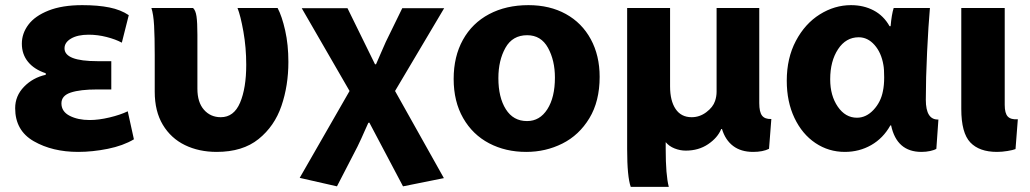

<svg xmlns="http://www.w3.org/2000/svg" viewBox="-20 -527 4006 747"><path d="M158 -242Q113 -257 89 -286.5Q65 -316 65 -357Q65 -397 90.5 -431Q116 -465 169 -486Q222 -507 300 -507Q361 -507 405.5 -498Q450 -489 481 -468L454 -361Q430 -374 395 -383Q360 -392 325 -392Q282 -392 256.5 -377Q231 -362 231 -339Q231 -289 359 -289H413V-179H358Q292 -179 255.5 -167Q219 -155 219 -125Q219 -93 251 -76.5Q283 -60 329 -60Q364 -60 406 -70Q448 -80 477 -94L501 15Q459 40 399.5 52Q340 64 284 64Q184 64 111.5 22.5Q39 -19 39 -106Q39 -154 73.5 -189.5Q108 -225 158 -236Z M1060 -496Q1077 -464 1089.5 -408.5Q1102 -353 1102 -286Q1102 -194 1075 -115Q1048 -36 986 14Q924 64 823 64Q754 64 699.5 37.5Q645 11 613.5 -41.5Q582 -94 582 -170V-313Q582 -383 579.5 -427.5Q577 -472 569 -496H731Q741 -487 744.5 -463.5Q748 -440 748 -392V-182Q748 -129 773.5 -100Q799 -71 839 -71Q890 -71 914 -127.5Q938 -184 938 -275Q938 -342 927 -404Q916 -466 904 -496Z M1332 -495 1439 -277H1443Q1444 -279 1463 -323Q1475 -349 1481 -364L1545 -495H1708L1517 -173L1707 166L1548 198L1417 -50L1413 -49L1399 -18Q1387 10 1371 43L1291 198L1146 165L1340 -173L1154 -495Z M2027 64Q1947 64 1883 30.5Q1819 -3 1782 -67.5Q1745 -132 1745 -220Q1745 -307 1781 -372Q1817 -437 1883 -472Q1949 -507 2036 -507Q2119 -507 2181.5 -472.5Q2244 -438 2278.5 -374.5Q2313 -311 2313 -228Q2313 -133 2273 -67Q2233 -1 2168 31.5Q2103 64 2028 64ZM2031 -56Q2080 -56 2109.5 -102Q2139 -148 2139 -225Q2139 -292 2112 -341Q2085 -390 2031 -390Q1974 -390 1946.5 -341Q1919 -292 1919 -223Q1919 -148 1948 -102Q1977 -56 2030 -56Z M2786 -25Q2772 9 2735 34Q2698 59 2648 59Q2626 59 2604.5 50.5Q2583 42 2570 26V53Q2570 154 2582 200H2434Q2420 161 2420 53V-496H2587V-191Q2587 -135 2608.5 -103Q2630 -71 2671 -71Q2702 -71 2728 -90.5Q2754 -110 2762 -134Q2768 -152 2768 -170V-496H2934V-126Q2934 -91 2945 -77Q2956 -63 2981 -64L2972 52Q2948 64 2910 64Q2863 64 2832.5 41Q2802 18 2789 -25Z M3598 -496Q3592 -429 3587 -325.5Q3582 -222 3582 -139Q3582 -60 3631 -62L3623 52Q3615 57 3599 60.5Q3583 64 3565 64Q3469 64 3447 -39H3444Q3416 11 3369.5 37.5Q3323 64 3267 64Q3204 64 3152.5 29.5Q3101 -5 3071 -68Q3041 -131 3041 -213Q3041 -301 3076.5 -368Q3112 -435 3169.5 -471Q3227 -507 3291 -507Q3340 -507 3379 -486.5Q3418 -466 3441 -425H3445Q3449 -471 3457 -496ZM3210 -218Q3210 -155 3239.5 -112Q3269 -69 3314 -69Q3350 -69 3378.5 -99.5Q3407 -130 3415 -172Q3420 -195 3420 -226Q3420 -259 3417 -274Q3409 -322 3382.5 -352Q3356 -382 3321 -382Q3271 -382 3240.5 -335.5Q3210 -289 3210 -219Z M3889 -119Q3889 -86 3901 -73.5Q3913 -61 3940 -63L3931 53Q3921 57 3899.5 60.5Q3878 64 3859 64Q3790 64 3755 27Q3720 -10 3720 -103V-496H3889Z"/></svg>

Font: BM Euljiro oraeorae
Style: Regular
Weight: 400
Designer: Bongjin Kim; Bomjun Kim; Myungsoo Han; Hyesun Chae; Mikyoung Jeong; Wujin Sim; Minjae Kang; Suwha Jang;
Foundry: Sandoll Inc.
Version: Version 1.000;hotconv 1.0.109;makeexe 2.5.65596